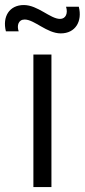

<svg xmlns="http://www.w3.org/2000/svg" viewBox="-56 -762 345 782"><path d="M80 0H153.5V-540H80ZM-32 -634.5H20C12 -657.5 18.5 -682.5 44.5 -682.5C84 -682.5 135 -626 191.5 -626C251.5 -626 280 -675.5 265 -734.5H213C221.5 -708 212 -685 188.5 -685C149 -685 98 -741.5 41 -741.5C-18 -741.5 -47 -694 -32 -634.5Z"/></svg>

Font: Eudonet
Style: Regular
Weight: 400
Designer: Mikhail Sharanda
Foundry: Mikhail Sharanda
Version: Version 4.503;Glyphs 3.1.2 (3151)